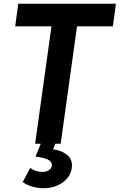

<svg xmlns="http://www.w3.org/2000/svg" viewBox="-20 -765 637 1022"><path d="M167 0 254 -625H61L77 -745H597L581 -625H390L303 0ZM211 237Q184 237 153 228.5Q122 220 101 204L141 129Q169 150 205 150Q228 150 242 139.5Q256 129 256 112Q256 78 169 69L201 -10H278L263 30Q308 36 335.5 58Q363 80 363 114Q363 150 343 177.5Q323 205 288.5 221Q254 237 211 237Z"/></svg>

Font: Plus Jakarta Sans
Style: Bold Italic
Weight: 700
Italic angle: -8°
Designer: Gumpita Rahayu
Foundry: Tokotype
Version: Version 2.071; ttfautohint (v1.8.4.7-5d5b);gftools[0.9.29]